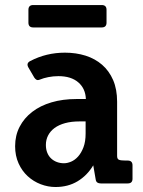

<svg xmlns="http://www.w3.org/2000/svg" viewBox="-20 -728 566 762"><path d="M319.8 -246.1H294.9Q263.2 -246.1 238.3 -239.3Q213.4 -232.4 196.5 -220Q179.7 -207.5 170.9 -190.4Q162.1 -173.3 162.1 -152.8Q162.1 -135.3 167.7 -121.6Q173.3 -107.9 183.1 -98.9Q192.9 -89.8 205.8 -85Q218.8 -80.1 233.9 -80.1Q247.1 -80.1 262.2 -86.4Q277.3 -92.8 290 -106.9Q302.7 -121.1 311.3 -143.6Q319.8 -166 319.8 -198.2ZM505.9 -18.6Q505.9 0 486.8 0H379.9Q371.6 0 366.5 -3.4Q361.3 -6.8 359.9 -15.1L350.1 -71.8Q325.7 -31.2 287.8 -8.5Q250 14.2 200.2 14.2Q170.4 14.2 141.6 3.2Q112.8 -7.8 90.1 -28.6Q67.4 -49.3 53.7 -79.6Q40 -109.9 40 -147.9Q40 -190.4 57.9 -224.9Q75.7 -259.3 107.7 -283.9Q139.6 -308.6 184.3 -321.8Q229 -335 283.2 -335H320.8Q319.3 -376.5 290.8 -401.1Q262.2 -425.8 211.9 -425.8Q190.9 -425.8 171.6 -421.9Q152.3 -418 138.2 -412.1Q129.9 -408.7 125 -411.4Q120.1 -414.1 116.2 -419.9L92.8 -460Q83 -477.1 100.1 -485.8Q163.6 -519 237.8 -519Q281.7 -519 319.6 -507.1Q357.4 -495.1 385.3 -470.9Q413.1 -446.8 429 -410.2Q444.8 -373.5 444.8 -324.2V-108.9Q444.8 -97.2 451.9 -94Q459 -90.8 478.5 -90.8H486.8Q505.9 -90.8 505.9 -71.8ZM402.8 -638.2Q402.8 -619.1 383.8 -619.1H111.8Q92.8 -619.1 92.8 -638.2V-689Q92.8 -708 111.8 -708H383.8Q402.8 -708 402.8 -689Z"/></svg>

Font: New Telegraph
Style: Bold
Weight: 700
Designer: Frank Baranowski
Foundry: Frank Baranowski
Version: Version 3.001